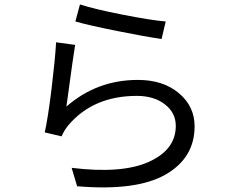

<svg xmlns="http://www.w3.org/2000/svg" viewBox="-20 -801 1040 857"><path d="M316.4 -705.1 336.9 -781.2Q399.4 -760.7 525.9 -735.8Q652.3 -710.9 719.7 -705.1L701.2 -627Q631.8 -636.7 502.9 -662.6Q374 -688.5 316.4 -705.1ZM315.4 -600.6Q309.6 -570.3 276.4 -325.2Q412.1 -444.3 595.7 -444.3Q708 -444.3 778.3 -385.3Q848.6 -326.2 848.6 -237.3Q848.6 -95.7 718.3 -21.5Q587.9 52.7 324.2 30.3L299.8 -51.8Q524.4 -24.4 644.5 -78.6Q764.6 -132.8 764.6 -239.3Q764.6 -297.9 715.8 -335.4Q667 -373 590.8 -373Q396.5 -373 285.2 -242.2Q266.6 -219.7 254.9 -192.4L179.7 -210Q194.3 -275.4 210 -403.8Q225.6 -532.2 230.5 -612.3Z"/></svg>

Font: GenYoGothic TW TTF Regular
Style: Regular
Weight: 400
Version: Version 1.300